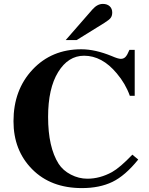

<svg xmlns="http://www.w3.org/2000/svg" viewBox="-20 -943 762 982"><path d="M316 -738 453 -895Q478 -923 506 -923Q528 -923 541 -911Q554 -899 554 -879Q554 -862 546 -851.5Q538 -841 514 -826L372 -738ZM657 -152 687 -127Q620 -44 554.5 -12.5Q489 19 399 19Q240 19 144.5 -77.5Q49 -174 49 -323Q49 -483 146.5 -587Q244 -691 396 -691Q467 -691 552 -656Q584 -642 598 -642Q612 -642 621.5 -651.5Q631 -661 642 -688H669V-453H644Q622 -515 577 -568Q502 -658 410 -658Q329 -658 277.5 -574.5Q226 -491 226 -345Q226 -190 280 -105Q302 -71 342.5 -50Q383 -29 427 -29Q491 -29 553 -63Q594 -86 657 -152Z"/></svg>

Font: STIX
Style: Bold
Weight: 700
Designer: MicroPress Inc., with final additions and corrections provided by Coen Hoffman, Elsevier (retired)
Version: Version 1.1.1